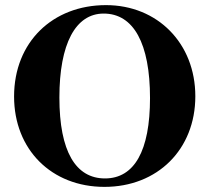

<svg xmlns="http://www.w3.org/2000/svg" viewBox="-20 -711 818 750"><path d="M743 -335C743 -542 595 -691 394 -691C186 -691 35 -547 35 -334C35 -127 181 19 388 19C595 19 743 -127 743 -335ZM566 -328C566 -122 505 -14 390 -14C276 -14 212 -119 212 -330C212 -540 275 -658 385 -658C502 -658 566 -541 566 -328Z"/></svg>

Font: XITS
Style: Bold
Weight: 700
Designer: MicroPress Inc., with final additions and corrections provided by Coen Hoffman, Elsevier (retired)
Version: Version 1.107